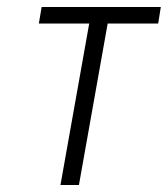

<svg xmlns="http://www.w3.org/2000/svg" viewBox="-20 -531 482 551"><path d="M153.5 0 236 -463.5H91.5L99.5 -511H441.5L434 -463.5H289L206.5 0Z"/></svg>

Font: Overpass ExtraLight
Style: Italic
Weight: 250
Italic angle: -10°
Designer: Delve Withrington, Dave Bailey, Thomas Jockin
Foundry: Delve Fonts LLC
Version: Version 4.000